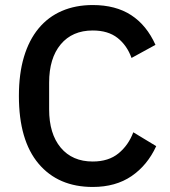

<svg xmlns="http://www.w3.org/2000/svg" viewBox="-20 -730 674 762"><path d="M348 12Q211 12 133 -80.5Q55 -173 55 -349Q55 -437 75 -504Q95 -571 133 -617Q171 -663 225.5 -686.5Q280 -710 348 -710Q439 -710 500.5 -670Q562 -630 597 -552L502 -500Q484 -550 446.5 -579.5Q409 -609 348 -609Q267 -609 221 -554Q175 -499 175 -402V-296Q175 -199 221 -144Q267 -89 348 -89Q411 -89 450.5 -121.5Q490 -154 509 -205L600 -150Q565 -74 502 -31Q439 12 348 12Z"/></svg>

Font: IBM Plex Sans Arabic Medm
Style: Regular
Weight: 500
Designer: Mike Abbink, Paul van der Laan, Pieter van Rosmalen, Wael Morcos, Khajak Apelian
Foundry: Bold Monday
Version: Version 1.005